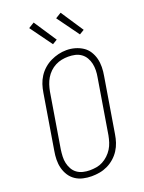

<svg xmlns="http://www.w3.org/2000/svg" viewBox="-177 -1048 854 1138"><g transform="rotate(-20 250.0 -479.0)"><path d="M198 8Q171 8 144.5 2Q118 -4 96.5 -18.5Q75 -33 61 -55Q47 -77 40.5 -102.5Q34 -128 34.5 -155.5Q35 -183 40 -210L97 -555Q101 -581 109 -605.5Q117 -630 131.5 -652.5Q146 -675 166.5 -693Q187 -711 211 -722.5Q235 -734 260 -740Q285 -746 311 -746Q339 -746 365 -738.5Q391 -731 412.5 -717Q434 -703 448 -681Q462 -659 468.5 -633.5Q475 -608 474.5 -580Q474 -552 469 -525L412 -180Q408 -154 400 -129.5Q392 -105 377.5 -82.5Q363 -60 342.5 -42Q322 -24 298 -12.5Q274 -1 248.5 3.5Q223 8 198 8ZM199 -29Q220 -29 241 -32.5Q262 -36 281 -46Q300 -56 316.5 -71.5Q333 -87 344.5 -105.5Q356 -124 362.5 -144.5Q369 -165 373 -186L430 -531Q434 -552 434.5 -574Q435 -596 430.5 -616.5Q426 -637 415.5 -655Q405 -673 388 -685Q371 -697 350.5 -701.5Q330 -706 308 -706Q287 -706 266.5 -702Q246 -698 226.5 -688Q207 -678 191 -662.5Q175 -647 164 -628.5Q153 -610 146.5 -590Q140 -570 136 -549L79 -204Q76 -183 75 -161Q74 -139 78.5 -119Q83 -99 93 -81Q103 -63 119.5 -51Q136 -39 157 -34Q178 -29 199 -29ZM419 -806 319 -944 355 -966 449 -824ZM249 -806 149 -944 185 -966 279 -824Z"/></g></svg>

Font: Iosevka Curly XLtObl
Style: Regular
Weight: 200
Italic angle: -9°
Monospace: yes
Designer: Belleve Invis
Foundry: Belleve Invis
Version: Version 11.1.0; ttfautohint (v1.8.3)